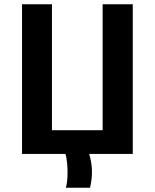

<svg xmlns="http://www.w3.org/2000/svg" viewBox="-20 -720 723 898"><path d="M83 -700H223V-111H460V-700H601V0H397Q421 77 401 158H288Q294 138 295.5 108.5Q297 79 294.5 49Q292 19 286 0H83Z"/></svg>

Font: Moderustic SemiBold
Style: Regular
Weight: 600
Designer: Tural Alisoy
Foundry: TAFT Foundry
Version: Version 2.120